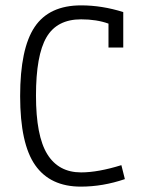

<svg xmlns="http://www.w3.org/2000/svg" viewBox="-20 -685 540 715"><path d="M282 -665Q360 -665 439 -640V-508H384V-597Q340 -613 282 -613Q192 -613 153 -546Q114 -479 114 -329Q114 -179 156 -111Q198 -43 282 -43Q345 -43 432 -70L445 -18Q363 10 281 10Q167 10 111 -70Q55 -150 55 -327Q55 -504 109 -584.5Q163 -665 282 -665Z"/></svg>

Font: TypoPRO Lekton
Style: Regular
Weight: 400
Monospace: yes
Designer: Paolo Mazzetti, Luciano Perondi, Raffaele Flato, Elena Papassissa, Emilio Macchia, Michela Povoleri, Tobias Seemiller, R
Version: Version 34.000